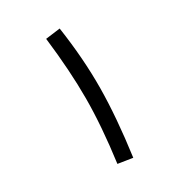

<svg xmlns="http://www.w3.org/2000/svg" viewBox="-118 -741 765 826"><g transform="rotate(-20 265.0 -328.0)"><path d="M175.8 -622.1 245.6 -644Q297.9 -486.8 321.8 -343.8Q345.7 -200.7 353 -13.2L279.8 -11.7Q272.5 -188 249 -322.8Q225.6 -457.5 175.8 -622.1Z"/></g></svg>

Font: AzarMehrMonospaced
Style: SansBold
Weight: 1
Designer: Amin Abedi
Version: Version 1.00